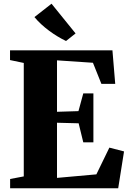

<svg xmlns="http://www.w3.org/2000/svg" viewBox="-20 -1014 698 1034"><path d="M108 -64V-675L34 -690.5V-743H585.5L600.5 -562.5H526L480.5 -676L287 -689V-412L402.5 -415.5L428.5 -511H483V-247.5H428.5L403.5 -350L287 -353V-56L499 -75L569 -219L648 -198.5L616.5 0H34.5V-50ZM335 -793.5Q313 -804 289.8 -818Q266.5 -832 244 -848.8Q221.5 -865.5 201.5 -884Q181.5 -902.5 165.5 -922L257.5 -994L387 -834L336 -793.5Z"/></svg>

Font: Merriweather 60pt Black
Style: Regular
Weight: 900
Version: Version 2.100